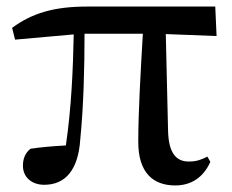

<svg xmlns="http://www.w3.org/2000/svg" viewBox="-20 -550 708 586"><path d="M515 16C564 16 601 -9 622 -56L613 -72C595 -63 581 -57 556 -57C519 -57 495 -81 493 -149L486 -446L641 -440L637 -530H246C145 -530 78 -510 17 -465L26 -429L205 -445C203 -341 198 -221 181 -106C141 -104 107 -101 73 -96C57 -83 50 -66 50 -44C50 -9 77 14 115 14C180 14 219 -32 225 -125C235 -224 238 -343 238 -447H416C409 -328 402 -206 402 -117C402 -22 448 16 515 16Z"/></svg>

Font: Noto Serif CJK SC SemiBold
Style: Regular
Weight: 600
Designer: Ryoko NISHIZUKA 西塚涼子 (kana & ideographs); Frank Grießhammer (Latin, Greek & Cyrillic); Wenlong ZHANG 张文龙 (bopomofo); San
Foundry: Adobe
Version: Version 2.001;hotconv 1.1.0;makeotfexe 2.6.0